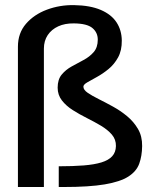

<svg xmlns="http://www.w3.org/2000/svg" viewBox="-20 -749 625 769"><path d="M51.8 0V-562Q51.8 -616.2 84 -653.6Q116.2 -690.9 167.7 -710.2Q219.2 -729.5 276.4 -728.5Q341.3 -727.5 383.8 -709.2Q426.3 -690.9 446.8 -659.4Q467.3 -627.9 467.8 -586.9Q468.3 -546.9 452.9 -519Q437.5 -491.2 414.6 -472.4Q391.6 -453.6 368.4 -440.9Q345.2 -428.2 329.6 -419.2Q314 -410.2 314 -401.9Q314 -389.2 331.1 -377.4Q348.1 -365.7 375 -352.3Q401.9 -338.9 432.1 -322.3Q462.4 -305.7 489 -283.7Q515.6 -261.7 532.7 -232.4Q549.8 -203.1 549.3 -164.1Q548.8 -124 537.6 -93.3Q526.4 -62.5 493.9 -41.7Q461.4 -21 399.4 -10.5Q337.4 0 234.9 0H215.3V-83Q272.5 -83 315.2 -86.4Q357.9 -89.8 386.5 -98.6Q415 -107.4 429.4 -123.3Q443.8 -139.2 444.3 -164.1Q444.8 -190.4 428 -210Q411.1 -229.5 384.5 -245.4Q357.9 -261.2 328.1 -276.1Q298.3 -291 271.7 -307.9Q245.1 -324.7 228 -346.7Q210.9 -368.7 210.9 -397.9Q210.9 -430.7 227.1 -450.2Q243.2 -469.7 267.1 -482.9Q291 -496.1 314.9 -508.8Q338.9 -521.5 355.2 -540.3Q371.6 -559.1 371.6 -590.3Q371.6 -618.7 350.1 -636.7Q328.6 -654.8 275.9 -655.3Q240.2 -655.8 213.4 -643.6Q186.5 -631.3 171.1 -608.4Q155.8 -585.4 155.8 -554.2V0Z"/></svg>

Font: Pontano Sans SemiBold
Style: Regular
Weight: 600
Designer: Vernon Adams
Foundry: Vernon Adams
Version: Version 2.001